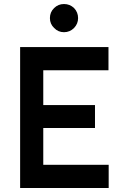

<svg xmlns="http://www.w3.org/2000/svg" viewBox="-20 -934 629 954"><path d="M368 -844Q368 -873 348 -894Q327 -914 298 -914Q269 -914 249 -894Q228 -874 228 -844Q228 -815 249 -795Q269 -774 298 -774Q327 -774 348 -795Q368 -816 368 -844ZM80 0H520V-115H195V-298H452V-412H195V-585H519V-700H80Z"/></svg>

Font: Unageo
Style: SemiBold
Weight: 600
Designer: Richard Sepsi
Foundry: Richard Sepsi
Version: Version 2.000